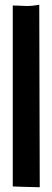

<svg xmlns="http://www.w3.org/2000/svg" viewBox="-20 -749 216 797"><path d="M145 28 143 -728V-729C119 -725 105 -724 93 -724C77 -724 64 -726 33 -726V25C41 25 104 28 136 28Z"/></svg>

Font: HEYCLAY
Style: Regular
Weight: 400
Designer: Marcelo Magalhaes
Foundry: Marcelo Magalhães
Version: Version 1.300;hotconv 1.0.109;makeotfexe 2.5.65596